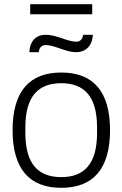

<svg xmlns="http://www.w3.org/2000/svg" viewBox="-20 -884 584 916"><path d="M124 -816H420V-864H124ZM120 -635H165C167 -653 175 -669 199 -669C241 -669 294 -635 342 -635C394 -635 421 -671 423 -718H377C374 -701 366 -685 344 -685C302 -685 250 -718 199 -718C146 -718 122 -682 120 -635ZM272 12C421 12 505 -74 505 -263C505 -452 421 -538 272 -538C124 -538 40 -452 40 -263C40 -74 124 12 272 12ZM272 -39C164 -39 101 -100 101 -249V-277C101 -426 164 -487 272 -487C380 -487 443 -426 443 -277V-249C443 -100 380 -39 272 -39Z"/></svg>

Font: Archivo ExtraLight
Style: Regular
Weight: 200
Designer: Hector Gatti
Foundry: Omnibus-Type
Version: Version 2.001